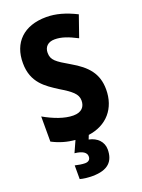

<svg xmlns="http://www.w3.org/2000/svg" viewBox="-176 -895 827 1120"><g transform="rotate(-20 237.5 -335.0)"><path d="M333 31C333 -16 299 -51 248 -61L258 -86C374 -102 444 -184 444 -301C444 -400 393 -456 301 -509C222 -555 196 -572 196 -618C196 -653 218 -678 261 -678C302 -678 342 -664 398 -635L444 -767C378 -800 319 -817 259 -817C119 -817 39 -737 40 -610C40 -488 118 -441 184 -398C255 -355 287 -331 287 -289C287 -252 266 -223 213 -223C158 -223 94 -248 34 -282V-126C80 -102 127 -89 175 -85L143 -14C193 -9 215 8 215 32C215 53 201 62 181 62C164 62 140 58 120 53V138C142 144 167 147 197 147C294 147 333 104 333 31Z"/></g></svg>

Font: Noto Sans Kannada UI Condensed ExtraBold
Style: Regular
Weight: 800
Width: 3
Designer: Jelle Bosma - Monotype Design Team
Foundry: Monotype Imaging Inc.
Version: Version 2.005